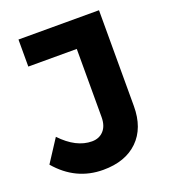

<svg xmlns="http://www.w3.org/2000/svg" viewBox="-135 -795 789 896"><g transform="rotate(-20 260.0 -346.5)"><path d="M68.8 -213.9Q142.6 -136.2 220.7 -136.2Q256.8 -136.2 278.8 -160.2Q300.8 -184.1 300.8 -228V-565.9H60.1V-700.2H460V-224.1Q460 -115.2 397.5 -54.2Q335 6.8 225.1 6.8Q88.9 6.8 -3.9 -102.1Z"/></g></svg>

Font: Montserrat-SemiBold
Style: Regular
Weight: 600
Designer: Julieta Ulanovsky
Foundry: Julieta Ulanovsky
Version: Version 6.001